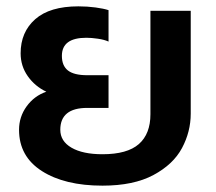

<svg xmlns="http://www.w3.org/2000/svg" viewBox="-20 -570 681 605"><path d="M40 -161Q40 -202 64 -235Q88 -268 126 -281Q90 -298 67.5 -330Q45 -362 45 -402Q45 -469 91 -509.5Q137 -550 227 -550Q255 -550 281 -546.5Q307 -543 322 -538V-439Q309 -445 288.5 -448Q268 -451 252 -451Q175 -451 175 -394Q175 -363 194 -348Q213 -333 255 -333H322V-230H255Q170 -230 170 -161Q170 -125 205.5 -104.5Q241 -84 303 -84Q381 -84 417.5 -116Q454 -148 454 -210V-536H581V-212Q581 -155 553.5 -103.5Q526 -52 463.5 -18.5Q401 15 303 15Q184 15 112 -31Q40 -77 40 -161Z"/></svg>

Font: Prompt Medium
Style: Regular
Weight: 500
Designer: Katatrad Team
Foundry: CadsonDemak
Version: Version 1.001